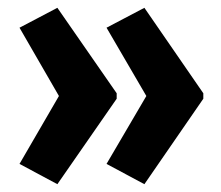

<svg xmlns="http://www.w3.org/2000/svg" viewBox="-20 -521 567 492"><path d="M501 -268V-282L350 -501L253 -450L355 -275L253 -101L350 -49ZM279 -268V-282L127 -501L30 -450L131 -275L30 -101L127 -49Z"/></svg>

Font: Noto Sans Oriya ExtCond Bold
Style: Bold
Weight: 700
Width: 2
Designer: Amélie Bonet and Sol Matas
Foundry: Google LLC
Version: Version 2.006